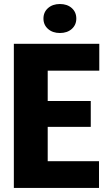

<svg xmlns="http://www.w3.org/2000/svg" viewBox="-20 -927 528 947"><path d="M468.3 -131.8V0H157.2V-131.8ZM215.3 -710.9V0H48.3V-710.9ZM427.7 -428.7V-301.3H157.2V-428.7ZM469.7 -710.9V-578.6H157.2V-710.9ZM194.3 -835.4Q194.3 -867.2 217 -887.2Q239.7 -907.2 275.4 -907.2Q311.5 -907.2 334 -887.2Q356.4 -867.2 356.4 -835.4Q356.4 -804.2 334 -784.2Q311.5 -764.2 275.4 -764.2Q239.7 -764.2 217 -784.2Q194.3 -804.2 194.3 -835.4Z"/></svg>

Font: Roboto Condensed Black
Style: Regular
Weight: 900
Designer: Christian Robertson
Foundry: Google
Version: Version 3.008; 2023